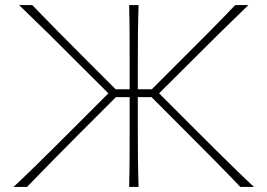

<svg xmlns="http://www.w3.org/2000/svg" viewBox="-20 -733 1049 753"><path d="M33 0Q65.5 -30 105 -68.5Q144.5 -107 185.2 -147.5Q226 -188 261.5 -223.5L405 -367L276.5 -495Q223.5 -548.5 169 -602.2Q114.5 -656 55 -713H106.5Q164.5 -653 209.5 -607.5Q254.5 -562 301 -515.5L433.5 -383H488.5V-475Q488.5 -540.5 488.2 -596.5Q488 -652.5 486.5 -713H523.5Q521.5 -652.5 521 -596.5Q520.5 -540.5 520.5 -475V-383H575.5L708 -515.5Q754.5 -562 799.8 -607.5Q845 -653 902.5 -713H954Q894.5 -655.5 840.2 -602Q786 -548.5 732.5 -495L604 -367L749 -222Q784 -187 824.2 -147Q864.5 -107 904 -68.5Q943.5 -30 976 0H922.5Q869.5 -55.5 822.2 -103.2Q775 -151 730 -196L574.5 -352H520.5V-238Q520.5 -173 521 -117Q521.5 -61 523.5 0H486.5Q488 -61 488.2 -117Q488.5 -173 488.5 -238V-352H434.5L283 -200.5Q235 -152 187.2 -103.8Q139.5 -55.5 86 0Z"/></svg>

Font: Commissioner Flair Thin
Style: Regular
Weight: 100
Designer: Kostas Bartsokas
Foundry: Kostas Bartsokas
Version: Version 1.000; ttfautohint (v1.8.3)